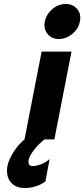

<svg xmlns="http://www.w3.org/2000/svg" viewBox="-20 -700 423 964"><path d="M103 0 189 -441H339L253 0ZM276 -504Q239 -504 218.5 -530Q198 -556 205 -592Q213 -629 243 -654.5Q273 -680 310 -680Q346 -680 367.5 -654.5Q389 -629 381 -592Q377 -568 361 -548Q345 -528 322.5 -516Q300 -504 276 -504ZM104 244Q70 244 48.5 228.5Q27 213 19.5 188Q12 163 17 135Q24 101 49 61.5Q74 22 112 -7H212Q175 21 151 52.5Q127 84 124 101Q121 117 126 125.5Q131 134 144 134Q160 134 183 126Q206 118 229 99L208 211Q186 227 159.5 235.5Q133 244 104 244Z"/></svg>

Font: Teachers
Style: Italic
Weight: 400
Italic angle: -11°
Designer: Alfredo Marco Pradil, Chank Diesel
Version: Version 1.001